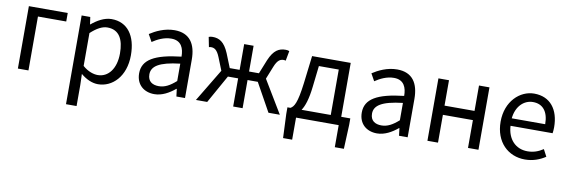

<svg xmlns="http://www.w3.org/2000/svg" viewBox="-55 -986 4857 1645"><g transform="rotate(10 2373.0 -164.0)"><path d="M92 0H184V-469H430V-543H92Z M551 229H643V45L640 -50C689 -9 741 13 790 13C914 13 1026 -94 1026 -280C1026 -448 950 -557 810 -557C747 -557 686 -521 637 -480H635L626 -543H551ZM775 -64C739 -64 691 -78 643 -120V-406C695 -454 742 -480 787 -480C891 -480 931 -400 931 -279C931 -145 865 -64 775 -64Z M1280 13C1347 13 1408 -22 1460 -65H1463L1471 0H1546V-334C1546 -469 1491 -557 1358 -557C1270 -557 1194 -518 1145 -486L1180 -423C1223 -452 1280 -481 1343 -481C1432 -481 1455 -414 1455 -344C1224 -318 1122 -259 1122 -141C1122 -43 1189 13 1280 13ZM1306 -61C1252 -61 1210 -85 1210 -147C1210 -217 1272 -262 1455 -283V-132C1402 -85 1358 -61 1306 -61Z M1641 0H1739L1876 -245H1965V0H2047V-245H2136L2272 0H2371L2200 -284L2244 -394C2269 -457 2294 -468 2322 -468C2330 -468 2333 -467 2340 -465L2356 -551C2348 -555 2336 -557 2324 -557C2266 -557 2221 -533 2182 -441L2133 -319H2047V-543H1965V-319H1879L1830 -441C1791 -533 1746 -557 1688 -557C1676 -557 1664 -555 1655 -551L1672 -465C1679 -467 1682 -468 1690 -468C1718 -468 1743 -457 1768 -394L1812 -284Z M2512 0H2883V192H2962L2971 -17V-74H2892V-543H2556L2527 -302C2505 -127 2481 -91 2450 -74H2424V-17L2433 192H2512ZM2547 -74C2573 -112 2595 -177 2607 -285L2628 -469H2801V-74Z M3217 13C3284 13 3345 -22 3397 -65H3400L3408 0H3483V-334C3483 -469 3428 -557 3295 -557C3207 -557 3131 -518 3082 -486L3117 -423C3160 -452 3217 -481 3280 -481C3369 -481 3392 -414 3392 -344C3161 -318 3059 -259 3059 -141C3059 -43 3126 13 3217 13ZM3243 -61C3189 -61 3147 -85 3147 -147C3147 -217 3209 -262 3392 -283V-132C3339 -85 3295 -61 3243 -61Z M3655 0H3747V-242H4008V0H4099V-543H4008V-322H3747V-543H3655Z M4504 13C4577 13 4635 -11 4682 -42L4650 -103C4609 -76 4567 -60 4514 -60C4411 -60 4340 -134 4334 -250H4700C4702 -264 4704 -282 4704 -302C4704 -457 4626 -557 4487 -557C4363 -557 4244 -448 4244 -271C4244 -92 4359 13 4504 13ZM4333 -315C4344 -423 4412 -484 4489 -484C4574 -484 4624 -425 4624 -315Z"/></g></svg>

Font: GenYoGothic2 TW R
Style: Regular
Weight: 400
Version: Version 2.100;PS 2.1;hotconv 16.6.51;makeotf.lib2.5.65220 DE